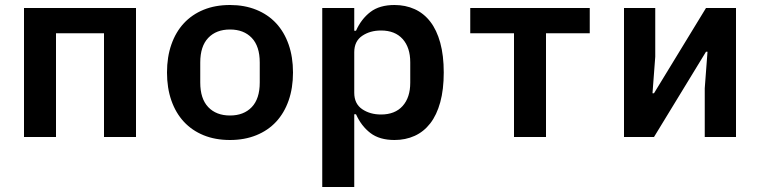

<svg xmlns="http://www.w3.org/2000/svg" viewBox="-20 -548 3040 768"><path d="M76 -516H524V0H396V-415H204V0H76Z M900 12Q841 12 794.5 -7Q748 -26 715.5 -61Q683 -96 665.5 -146Q648 -196 648 -258Q648 -320 665.5 -370Q683 -420 715.5 -455Q748 -490 794.5 -509Q841 -528 900 -528Q958 -528 1005 -509Q1052 -490 1084.5 -455Q1117 -420 1134.5 -370Q1152 -320 1152 -258Q1152 -196 1134.5 -146Q1117 -96 1084.5 -61Q1052 -26 1005 -7Q958 12 900 12ZM900 -86Q955 -86 987 -119.5Q1019 -153 1019 -218V-298Q1019 -363 987 -396.5Q955 -430 900 -430Q845 -430 813 -396.5Q781 -363 781 -298V-218Q781 -153 813 -119.5Q845 -86 900 -86Z M1269 -516H1397V-425H1404Q1425 -472 1461.5 -500Q1498 -528 1558 -528Q1602 -528 1638.5 -511.5Q1675 -495 1701 -461.5Q1727 -428 1741 -377Q1755 -326 1755 -258Q1755 -190 1741 -139Q1727 -88 1701 -54.5Q1675 -21 1638.5 -4.5Q1602 12 1558 12Q1498 12 1461.5 -16Q1425 -44 1404 -91H1397V200H1269ZM1504 -90Q1560 -90 1590.5 -124Q1621 -158 1621 -217V-299Q1621 -358 1590.5 -392Q1560 -426 1504 -426Q1460 -426 1428.5 -404.5Q1397 -383 1397 -339V-177Q1397 -133 1428.5 -111.5Q1460 -90 1504 -90Z M2036 -415H1861V-516H2339V-415H2164V0H2036Z M2476 -516H2601V-321L2590 -175H2596L2804 -516H2924V0H2799V-195L2810 -341H2804L2596 0H2476Z"/></svg>

Font: IBM Plex Mono SmBld
Style: Regular
Weight: 600
Monospace: yes
Designer: Mike Abbink, Paul van der Laan, Pieter van Rosmalen
Foundry: Bold Monday
Version: Version 2.3